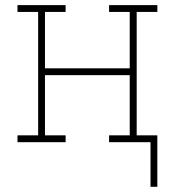

<svg xmlns="http://www.w3.org/2000/svg" viewBox="-20 -548 700 740"><path d="M47.4 0V-26.4H127V-502H47.4V-528.3H232.9V-502H153.3V-284.7H480V-502H400.4V-528.3H586.4V-502H506.8V-26.4H586.4V0H400.4V-26.4H480V-258.3H153.3V-26.4H232.9V0ZM560.1 171.9V-11.7H586.4V171.9Z"/></svg>

Font: Roboto Slab Thin
Style: Regular
Weight: 100
Designer: Google
Version: Version 2.000; ttfautohint (v1.8.1.43-b0c9)